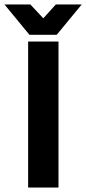

<svg xmlns="http://www.w3.org/2000/svg" viewBox="-31 -840 386 860"><path d="M231 -654H95V0H231ZM105 -820H-11L101 -684H223L335 -820H219L163 -758Z"/></svg>

Font: Falling Sky
Style: SeBd
Weight: 600
Designer: Paul D. Hunt
Foundry: Adobe Systems Incorporated
Version: Version 1.02